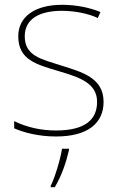

<svg xmlns="http://www.w3.org/2000/svg" viewBox="-20 -558 498 799"><path d="M411 -134C411 -235 321 -258 233 -286C152 -312 83 -325 83 -407C83 -478 142 -513 238 -513C291 -513 350 -501 387 -483L398 -508C356 -525 301 -538 238 -538C126 -538 56 -489 56 -407C56 -309 131 -290 224 -262C312 -236 384 -212 384 -134C384 -60 334 -15 213 -15C151 -15 92 -28 39 -54V-24C77 -7 140 10 213 10C345 10 411 -45 411 -134ZM267 67V61H238C232 104 207 185 191 215V221H208C236 174 255 119 267 67Z"/></svg>

Font: Noto Sans Malayalam Thin
Style: Regular
Weight: 100
Designer: Jelle Bosma - Monotype Design Team
Foundry: Monotype Imaging Inc.
Version: Version 2.104